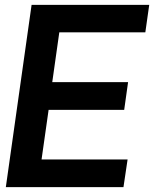

<svg xmlns="http://www.w3.org/2000/svg" viewBox="-20 -770 637 790"><path d="M224 -637 195 -432H507L491 -318H180L151 -114H505L488 0H4L110 -750H594L578 -637Z"/></svg>

Font: Oakes Grotesk
Style: Bold Italic
Weight: 600
Italic angle: -8°
Designer: Samuel Oakes
Foundry: Samuel Oakes
Version: Version 1.000;PS 001.000;hotconv 1.0.88;makeotf.lib2.5.64775